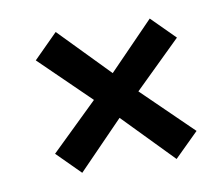

<svg xmlns="http://www.w3.org/2000/svg" viewBox="-56 -546 650 556"><g transform="rotate(-10 269.0 -267.5)"><path d="M421 -56 279 -202 145 -64 77 -132 215 -266 69 -408 140 -479 282 -333 415 -470 483 -402 346 -268 492 -126Z"/></g></svg>

Font: Girassol
Style: Regular
Weight: 400
Width: 3
Designer: Liam Spradlin
Version: Version 1.004